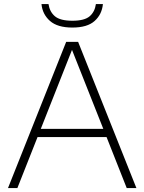

<svg xmlns="http://www.w3.org/2000/svg" viewBox="-20 -952 730 972"><path d="M20.5 0 315 -740H375.5L670.5 0H621.5L519.5 -258H170L68 0ZM186.5 -299.5H503L344.5 -699.5ZM346.5 -812.5Q271 -812.5 233 -846Q195 -879.5 190 -931.5H225.5Q231.5 -892 258.2 -869.5Q285 -847 346.5 -847Q407.5 -847 433.8 -869.5Q460 -892 465.5 -931.5H501Q496 -879 459 -845.8Q422 -812.5 346.5 -812.5Z"/></svg>

Font: Encode Sans SemiExpanded SemiExpanded ExtraLight
Style: Regular
Weight: 200
Width: 6
Designer: Multiple Designers
Foundry: Impallari Type
Version: Version 3.000; ttfautohint (v1.8.3) -l 8 -r 50 -G 200 -x 14 